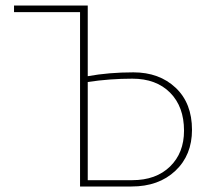

<svg xmlns="http://www.w3.org/2000/svg" viewBox="-20 -678 776 698"><path d="M465 -415Q559 -415 618.5 -359Q678 -303 678 -206Q678 -114 617.5 -57Q557 0 458 0H271V-634H31V-658H299V-401Q376 -415 465 -415ZM461 -23Q547 -23 598 -72.5Q649 -122 649 -203Q649 -290 598.5 -341Q548 -392 461 -392Q380 -392 299 -380V-23Z"/></svg>

Font: EauTestInfant Extralight
Style: Regular
Weight: 250
Designer: Christian Thalmann (Catharsis Fonts)
Version: Version 0.001;PS 000.001;hotconv 1.0.88;makeotf.lib2.5.64775